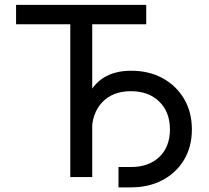

<svg xmlns="http://www.w3.org/2000/svg" viewBox="-20 -748 881 811"><path d="M47.9 -645.5V-727.5H597.7V-645.5H369.6V0H276.9V-645.5ZM480.5 43.5V-42.5H532.7Q608.4 -42.5 653.1 -85.2Q697.8 -127.9 697.8 -201.2Q697.8 -274.9 652.8 -318.8Q607.9 -362.8 532.7 -362.8Q456.5 -362.8 412.1 -316.4Q367.7 -270 367.7 -189.9H324.2Q324.2 -274.9 347.7 -332.8Q371.1 -390.6 418 -419.9Q464.8 -449.2 534.2 -449.2Q609.4 -449.2 667 -417.7Q724.6 -386.2 757.6 -330.3Q790.5 -274.4 790.5 -201.2Q790.5 -128.4 757.6 -73.2Q724.6 -18.1 666.5 12.7Q608.4 43.5 532.7 43.5Z"/></svg>

Font: Inter Variable LoSnoCo
Style: Regular
Weight: 400
Designer: Rasmus Andersson
Foundry: rsms
Version: Version 4.000;git-a52131595; featfreeze: case,dlig,ss01,ss02